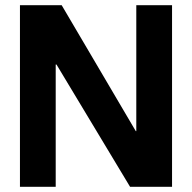

<svg xmlns="http://www.w3.org/2000/svg" viewBox="-20 -720 741 741"><path d="M57 -700H218L504 -214H506V-700H644V1H482L198 -471H195V1H57Z"/></svg>

Font: Be Vietnam
Style: Bold
Weight: 700
Designer: Gabriel Lam
Foundry: TypeRant
Version: Version 4.000